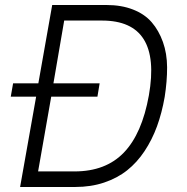

<svg xmlns="http://www.w3.org/2000/svg" viewBox="-20 -745 747 765"><path d="M403.8 -725.1Q463.9 -725.1 510 -707Q556.2 -689 584.5 -656.2Q612.8 -623.5 629.2 -577.6Q645.5 -531.7 645.8 -476.8Q646 -421.9 636.2 -358.9Q625 -294.9 605.5 -241.5Q585.9 -188 555.9 -142.8Q525.9 -97.7 486.6 -66.4Q447.3 -35.2 394.8 -17.6Q342.3 0 279.8 0H60.1L124 -359.9H22.9L32.2 -413.1H132.8L188 -725.1ZM573.2 -365.2Q625.5 -663.1 386.2 -663.1H235.8L192.9 -413.1H377L368.2 -359.9H184.1L131.8 -62H276.9Q401.4 -62 473.6 -137.2Q545.9 -212.4 573.2 -365.2Z"/></svg>

Font: Stilu Light
Style: Italic
Weight: 300
Italic angle: -10°
Designer: Genilson Lima Santos
Foundry: Genilson Lima Santos
Version: Version 1.200;PS 001.200;hotconv 1.0.88;makeotf.lib2.5.64775